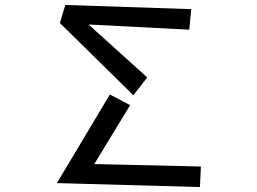

<svg xmlns="http://www.w3.org/2000/svg" viewBox="-20 -740 1040 776"><path d="M244 -720 753 -703 745 -620 338 -641 575 -427 519 -355 222 -647ZM424 -358 506 -315 361 -77 792 -67 788 16 210 0Z"/></svg>

Font: Stick
Style: Regular
Weight: 400
Designer: Fontworks Inc.
Foundry: Fontworks Inc.
Version: Version 1.100